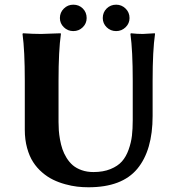

<svg xmlns="http://www.w3.org/2000/svg" viewBox="-20 -790 759 820"><path d="M418.9 -712.9C418.9 -697.6 424.5 -684.5 435.5 -673.6C446.6 -662.7 460.1 -657.2 476.1 -657.2C491.7 -657.2 505.1 -662.7 516.4 -673.6C527.6 -684.5 533.2 -697.6 533.2 -712.9C533.2 -728.8 527.6 -742.4 516.4 -753.4C505.1 -764.5 491.7 -770 476.1 -770C460.1 -770 446.6 -764.6 435.5 -753.7C424.5 -742.8 418.9 -729.2 418.9 -712.9ZM235.8 -712.9C235.8 -697.6 241.5 -684.5 252.7 -673.6C263.9 -662.7 277.3 -657.2 293 -657.2C308.9 -657.2 322.4 -662.7 333.5 -673.6C344.6 -684.5 350.1 -697.6 350.1 -712.9C350.1 -729.2 344.6 -742.8 333.7 -753.7C322.8 -764.6 309.2 -770 293 -770C277.3 -770 263.9 -764.5 252.7 -753.4C241.5 -742.4 235.8 -728.8 235.8 -712.9ZM546.9 -444.8V-276.9C546.9 -252.1 545.7 -230 543.5 -210.4C541.2 -190.9 536.5 -171.1 529.3 -150.9C522.1 -130.7 512.6 -113.9 500.7 -100.6C488.9 -87.2 472.6 -76.3 451.9 -67.9C431.2 -59.4 406.9 -55.2 378.9 -55.2C360.7 -55.2 344 -57.9 328.9 -63.2C313.7 -68.6 301.1 -75.6 291 -84.2C280.9 -92.9 272.1 -103.4 264.4 -115.7C256.8 -128.1 250.8 -140.5 246.6 -153.1C242.4 -165.6 238.9 -179.2 236.3 -193.8C233.7 -208.5 232 -221.6 231.2 -233.2C230.4 -244.7 230 -256.7 230 -269V-444.8C230 -531.7 233.4 -598.5 240.2 -645L238.8 -647.9L155.8 -645C133 -645 107.1 -646 78.1 -647.9L76.2 -645C82.7 -597.5 85.9 -530.8 85.9 -444.8V-235.8C85.9 -207.5 89.2 -181.6 95.7 -158C102.2 -134.4 110.8 -114.3 121.6 -97.7C132.3 -81.1 145.2 -66.3 160.2 -53.5C175.1 -40.6 190.7 -30.3 206.8 -22.5C222.9 -14.6 240.2 -8.2 258.5 -3.2C276.9 1.9 294 5.3 309.8 7.1C325.6 8.9 341.6 9.8 357.9 9.8C453.3 9.8 522.8 -16.5 566.4 -69.1C610 -121.7 631.8 -196.9 631.8 -294.9V-444.8C631.8 -531.7 635.3 -598.5 642.1 -645L641.1 -647.9L589.8 -645C573.6 -645 556.6 -646 539.1 -647.9L537.1 -645C543.6 -597.5 546.9 -530.8 546.9 -444.8Z"/></svg>

Font: Linux Biolinum G
Style: Bold
Weight: 700
Designer: Philipp H. Poll
Foundry: Philipp H. Poll
Version: Version 1.1.0